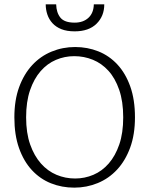

<svg xmlns="http://www.w3.org/2000/svg" viewBox="-20 -854 686 882"><path d="M325 -638Q382 -638 432 -618Q482 -598 519.5 -557.5Q557 -517 578.5 -456.5Q600 -396 600 -315Q600 -236 578 -176Q556 -116 518 -75Q480 -34 429 -13Q378 8 321 8Q264 8 214 -12Q164 -32 126.5 -72.5Q89 -113 67.5 -173.5Q46 -234 46 -315Q46 -394 68 -454Q90 -514 128 -555Q166 -596 217 -617Q268 -638 325 -638ZM100 -315Q100 -243 118.5 -190.5Q137 -138 168 -103Q199 -68 239.5 -51Q280 -34 325 -34Q369 -34 409 -51Q449 -68 479.5 -103Q510 -138 528 -190.5Q546 -243 546 -315Q546 -388 527.5 -441.5Q509 -495 478 -529Q447 -563 406.5 -579.5Q366 -596 321 -596Q277 -596 237 -579Q197 -562 166.5 -527Q136 -492 118 -439.5Q100 -387 100 -315ZM238 -834Q239 -796 257.5 -773Q276 -750 323 -750Q362 -750 386 -772Q410 -794 411 -834H459Q459 -780 423.5 -745Q388 -710 323 -710Q287 -710 262 -720Q237 -730 221 -747.5Q205 -765 197.5 -787.5Q190 -810 190 -834Z"/></svg>

Font: Mukta ExtraLight
Style: Regular
Weight: 275
Designer: Girish Dalvi and Yashodeep Gholap
Foundry: Ek Type
Version: Version 2.538;PS 1.002;hotconv 16.6.51;makeotf.lib2.5.65220;